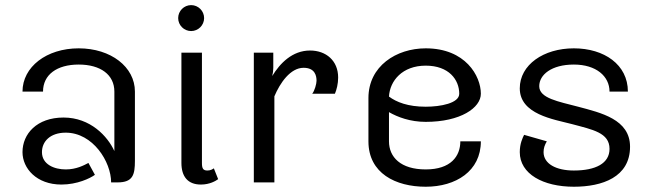

<svg xmlns="http://www.w3.org/2000/svg" viewBox="-20 -703 2523 740"><path d="M408.3 0H433.3C492.5 0 500 -30 500 -83.3V-350C500 -445 407.5 -516.7 283.3 -516.7C159.2 -516.7 66.7 -445 66.7 -350H145.8C145.8 -415 199.2 -454.2 283.3 -454.2C367.5 -454.2 420.8 -415 420.8 -350V-120.8C395 -177.5 328.3 -250 225 -250C121.7 -250 66.7 -186.7 66.7 -116.7C66.7 -54.2 120.8 8.3 216.7 8.3C277.5 8.3 327.5 -15.8 345.8 -29.2L320.8 -75C303.3 -65.8 274.2 -50 233.3 -50C189.2 -50 141.7 -69.2 141.7 -116.7C141.7 -157.5 173.3 -191.7 233.3 -191.7C338.3 -191.7 408.3 -79.2 408.3 0Z M820.8 -12.5 804.2 -54.2C799.2 -50.8 791.7 -45.8 779.2 -45.8C762.5 -45.8 758.3 -54.2 758.3 -75V-500H679.2V-75C679.2 -23.3 703.3 8.3 754.2 8.3C788.3 8.3 811.7 -5.8 820.8 -12.5ZM766.7 -633.3C766.7 -660.8 744.2 -683.3 716.7 -683.3C689.2 -683.3 666.7 -660.8 666.7 -633.3C666.7 -605.8 689.2 -583.3 716.7 -583.3C744.2 -583.3 766.7 -605.8 766.7 -633.3Z M1175 -508.3C1106.7 -508.3 1059.2 -459.2 1029.2 -410C1031.7 -420 1033.3 -430.8 1033.3 -441.7V-500H958.3V0H1037.5V-331.7C1059.2 -383.3 1099.2 -441.7 1150 -441.7C1194.2 -441.7 1200 -410.8 1200 -391.7C1200 -380 1192.5 -352.5 1183.3 -341.7H1270.8C1277.5 -357.5 1283.3 -380 1283.3 -404.2C1283.3 -469.2 1236.7 -508.3 1175 -508.3Z M1620.8 -516.7C1507.5 -516.7 1400 -448.3 1400 -325V-158.3C1400 -35 1505 16.7 1620.8 16.7C1736.7 16.7 1833.3 -43.3 1833.3 -158.3H1754.2C1754.2 -100.8 1717.5 -50 1620.8 -50C1524.2 -50 1479.2 -97.5 1479.2 -158.3V-270.8C1512.5 -251.7 1560.8 -233.3 1620.8 -233.3C1755 -233.3 1833.3 -287.5 1833.3 -341.7C1833.3 -410 1774.2 -516.7 1620.8 -516.7ZM1479.2 -330.8C1482.5 -391.7 1530.8 -450 1620.8 -450C1710 -450 1750 -395.8 1750 -341.7C1750 -305 1677.5 -291.7 1620.8 -291.7C1552.5 -291.7 1508.3 -309.2 1479.2 -330.8Z M2191.7 -516.7C2075 -516.7 1983.3 -453.3 1983.3 -362.5C1983.3 -262.5 2113.3 -243.3 2183.3 -225C2264.2 -203.3 2329.2 -191.7 2329.2 -129.2C2329.2 -73.3 2275.8 -45.8 2191.7 -45.8C2123.3 -45.8 2075 -71.7 2075 -116.7C2075 -131.7 2079.2 -144.2 2087.5 -158.3L2000 -183.3C1994.2 -171.7 1983.3 -149.2 1983.3 -116.7C1983.3 -32.5 2073.3 16.7 2191.7 16.7C2300.8 16.7 2408.3 -20 2408.3 -137.5C2408.3 -243.3 2295.8 -268.3 2208.3 -291.7C2132.5 -311.7 2058.3 -324.2 2058.3 -370.8C2058.3 -415 2105.8 -454.2 2191.7 -454.2C2277.5 -454.2 2329.2 -409.2 2329.2 -350H2400C2400 -454.2 2308.3 -516.7 2191.7 -516.7Z"/></svg>

Font: BoonHome
Style: Book
Weight: 400
Designer: Sungsit Sawaiwan
Foundry: Sungsit Sawaiwan
Version: Version 0.2